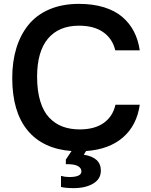

<svg xmlns="http://www.w3.org/2000/svg" viewBox="-20 -764 777 988"><path d="M386.2 -744.1Q458.5 -744.1 515.1 -726.6Q571.8 -709 609.4 -676.8Q647 -644.5 669.2 -601.6Q691.4 -558.6 699.2 -504.9H573.2Q559.1 -564.5 511.7 -598.1Q464.4 -631.8 386.2 -631.8Q282.7 -631.8 226.8 -565.2Q170.9 -498.5 170.9 -369.1Q170.9 -295.9 187.3 -242.7Q203.6 -189.5 233.6 -158.2Q263.7 -127 302.5 -112.5Q341.3 -98.1 390.1 -98.1Q466.8 -98.1 513.7 -131.3Q560.5 -164.6 574.2 -225.1H699.2Q684.1 -118.7 612.8 -56.9Q541.5 4.9 422.9 13.2L411.1 32.2Q499 45.9 499 113.8Q499 157.2 459.5 180.7Q419.9 204.1 358.9 204.1Q319.3 204.1 293.9 198.2V141.1Q314.5 147 335.9 147Q398.9 147 398.9 118.2Q398.9 99.1 378.4 89.4Q357.9 79.6 318.8 81.1V57.1L348.1 13.2Q200.2 2 121.6 -93.5Q43 -189 43 -362.8Q43 -446.8 64 -515.9Q85 -585 126.5 -636.2Q168 -687.5 234.1 -715.8Q300.3 -744.1 386.2 -744.1Z"/></svg>

Font: Nacelle SemiBold
Style: Regular
Weight: 600
Designer: Sora Sagano
Foundry: Sora Sagano
Version: Version 1.000;FEAKit 1.0